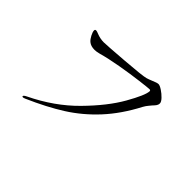

<svg xmlns="http://www.w3.org/2000/svg" viewBox="-124 -957 1247 1247"><g transform="rotate(45 500.0 -333.0)"><path d="M163 4Q163 -3 183 -13Q355 -96 476 -219Q597 -342 659.5 -452Q722 -562 724 -601Q724 -610 714 -610Q703 -610 629.5 -601Q556 -592 470 -577Q384 -562 320 -544Q297 -538 280 -538Q246 -538 226 -555Q212 -567 200.5 -589.5Q189 -612 189 -625Q189 -635 199 -635Q207 -635 223 -628Q256 -615 288 -615Q311 -615 466 -627Q621 -639 649 -647Q663 -651 685 -660Q719 -675 732 -675Q744 -675 767 -660Q790 -645 808.5 -625.5Q827 -606 827 -592Q827 -581 820.5 -571Q814 -561 801 -548Q799 -545 786.5 -530.5Q774 -516 764 -498Q696 -368 611 -276Q526 -184 425 -120Q324 -56 187 4Q175 9 170 9Q163 9 163 4Z"/></g></svg>

Font: Shippori Mincho
Style: Regular
Weight: 400
Designer: FONTDASU
Foundry: FONTDASU / Google Inc. / but / Adobe
Version: Version 3.110; ttfautohint (v1.8.3)